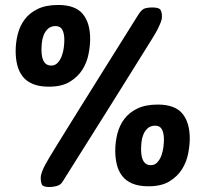

<svg xmlns="http://www.w3.org/2000/svg" viewBox="-20 -740 821 773"><path d="M179 13Q154 13 149 3.5Q144 -6 144 -24Q144 -35 149.5 -49.5Q155 -64 165 -82Q173 -97 206.5 -151.5Q240 -206 290.5 -287Q341 -368 404.5 -469.5Q468 -571 537 -681Q551 -703 564 -706.5Q577 -710 592 -710Q620 -710 626 -700.5Q632 -691 632 -673Q632 -662 626.5 -648.5Q621 -635 613 -619Q608 -609 590 -580Q572 -551 544.5 -507Q517 -463 481.5 -406Q446 -349 405.5 -284.5Q365 -220 320.5 -149.5Q276 -79 231 -7Q223 5 208 9Q193 13 179 13ZM214 -720Q283 -720 313 -684Q343 -648 343 -583Q343 -556 336.5 -522.5Q330 -489 312 -460Q294 -431 261.5 -411Q229 -391 177 -391Q138 -391 112 -402Q86 -413 71 -432.5Q56 -452 49.5 -478Q43 -504 43 -534Q43 -569 51.5 -602.5Q60 -636 79.5 -662Q99 -688 132 -704Q165 -720 214 -720ZM204 -635Q185 -635 173.5 -624.5Q162 -614 156 -599Q150 -584 148.5 -568Q147 -552 147 -540Q147 -476 186 -476Q202 -476 212.5 -487.5Q223 -499 229 -515.5Q235 -532 237 -549.5Q239 -567 239 -579Q239 -605 231 -620Q223 -635 204 -635ZM615 -319Q684 -319 714 -283Q744 -247 744 -182Q744 -155 737.5 -121.5Q731 -88 713 -59Q695 -30 662.5 -10Q630 10 578 10Q539 10 513 -1Q487 -12 472 -31.5Q457 -51 450.5 -77Q444 -103 444 -133Q444 -168 452.5 -201.5Q461 -235 480.5 -261Q500 -287 533 -303Q566 -319 615 -319ZM605 -234Q586 -234 574.5 -223.5Q563 -213 557 -198Q551 -183 549.5 -167Q548 -151 548 -139Q548 -75 587 -75Q603 -75 613.5 -86.5Q624 -98 630 -114.5Q636 -131 638 -148.5Q640 -166 640 -178Q640 -204 632 -219Q624 -234 605 -234Z"/></svg>

Font: PoetsenOne
Style: Regular
Weight: 400
Designer: Rodrigo Fuenzalida, Pablo Impallari
Foundry: Pablo Impallari, Rodrigo Fuenzalida
Version: Version 1.000; ttfautohint (v0.8) -G 200 -r 50